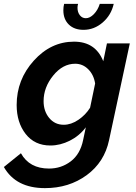

<svg xmlns="http://www.w3.org/2000/svg" viewBox="-70 -748 701 991"><path d="M445 -728H517Q504 -670 460 -632Q416 -594 361 -594Q313 -594 285 -621.5Q257 -649 257 -695Q257 -713 261 -728H333Q330 -718 330 -708Q330 -685 342 -669.5Q354 -654 373 -654Q394 -654 414.5 -675Q435 -696 445 -728ZM-50 114 38 43Q82 122 183 122Q246 122 295 85Q344 48 359 -25L373 -91Q340 -47 290.5 -22Q241 3 190 3Q109 3 62.5 -56.5Q16 -116 16 -206Q16 -337 104.5 -435Q193 -533 312 -533Q423 -533 463 -432L482 -524H600L493 -25Q469 89 377.5 156Q286 223 162 223Q12 223 -50 114ZM395 -192 421 -317Q414 -362 385.5 -390.5Q357 -419 318 -419Q254 -419 204.5 -358Q155 -297 155 -226Q155 -174 184 -139Q213 -104 259 -104Q297 -104 334.5 -129.5Q372 -155 395 -192Z"/></svg>

Font: Raleway-v4020
Style: Bold Italic
Weight: 700
Italic angle: -12°
Designer: Matt McInerney, Pablo Impallari, Rodrigo Fuenzalida
Foundry: Matt McInerney, Pablo Impallari, Rodrigo Fuenzalida
Version: Version 4.020;PS 004.020;hotconv 1.0.88;makeotf.lib2.5.64775